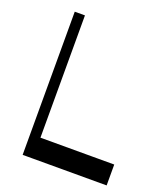

<svg xmlns="http://www.w3.org/2000/svg" viewBox="-134 -825 803 920"><g transform="rotate(20 267.0 -365.0)"><path d="M88.6 0V-730H140.6V0ZM118.7 0V-106.5H516.9V0Z"/></g></svg>

Font: Savate ExtraLight
Style: Regular
Weight: 200
Designer: Max Esnée
Foundry: Plomb Type
Version: Version 2.000